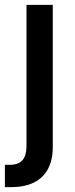

<svg xmlns="http://www.w3.org/2000/svg" viewBox="-39 -561 306 785"><path d="M69.3 -541H176.8V40Q176.8 92.8 157.2 129.6Q137.7 166.5 99.6 185.3Q61.5 204.1 6.3 204.1H-19V112.8H0.5Q37.1 112.8 53.2 93.5Q69.3 74.2 69.3 37.1Z"/></svg>

Font: Inter 17pt Medium
Style: Regular
Weight: 500
Version: Version 4.001;git-66647c0bb